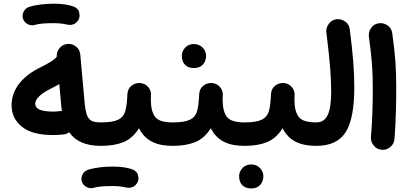

<svg xmlns="http://www.w3.org/2000/svg" viewBox="-20 -762 2249 1059"><path d="M43.9 -182.1C43.9 -132.8 63 -93.3 101.1 -63C138.7 -32.2 196.3 -17.1 273.9 -17.1C289.1 -17.1 313 -18.1 332.5 -20.5C343.3 -22 353 -26.4 361.8 -32.7C395 15.6 450.2 42.5 536.6 42.5H537.1C555.2 42.5 570.3 36.1 583 23.9C595.2 11.2 601.6 -3.9 601.6 -22C601.6 -40 595.2 -55.2 583 -67.9C570.3 -80.6 555.2 -86.9 537.1 -86.9H536.6C478 -86.9 456.1 -100.1 447.3 -189.5L422.9 -460.4C421.4 -478.5 414.1 -492.7 400.9 -503.9C387.7 -514.6 374 -520 358.9 -520C356.9 -520 355 -520 352.5 -519.5C335 -518.1 320.8 -510.7 309.6 -498C298.3 -484.9 293 -471.2 293 -456.5C293 -454.1 293 -452.1 293.5 -450.2C287.6 -440.9 276.4 -431.6 259.8 -421.4C243.2 -411.1 226.1 -401.9 208 -393.1C106.4 -344.7 43.9 -272 43.9 -182.1ZM174.3 -189.5C174.3 -220.2 211.4 -249 263.7 -274.9C279.3 -282.7 293.9 -290.5 307.1 -298.3L317.9 -177.7C318.8 -168 319.8 -158.7 321.3 -149.9C318.8 -149.9 316.9 -149.9 314.5 -149.4C300.3 -147.5 283.2 -146.5 273.9 -146.5C205.1 -146.5 174.3 -161.6 174.3 -189.5ZM106.4 -660.2C114.7 -633.3 139.6 -622.6 157.2 -622.6C161.6 -622.6 166.5 -623 171.4 -624.5C194.3 -631.8 232.4 -634.3 276.9 -634.3C305.7 -634.3 330.6 -631.3 352.1 -626C356.4 -625 360.8 -624.5 365.2 -624.5C377.4 -624.5 395.5 -627.9 409.7 -647.9C416 -656.7 418.9 -666 418.9 -676.3C418.9 -680.7 418 -688 415.5 -697.8C413.1 -707.5 404.8 -716.3 390.6 -724.1C363.8 -735.4 324.2 -741.7 276.9 -741.7C230 -741.7 178.7 -735.8 142.1 -724.6C114.3 -715.3 104.5 -690.9 104.5 -673.8C104.5 -669.4 105 -664.6 106.4 -660.2Z M472.2 -22C472.2 -3.9 478.5 11.2 491.2 23.9C503.9 36.1 519 42.5 537.1 42.5C585.4 42.5 627 35.6 660.6 22C694.3 8.3 723.1 -17.1 746.6 -54.7C782.2 15.6 844.2 42.5 932.6 42.5H933.1C951.2 42.5 966.3 36.1 979 23.9C991.2 11.2 997.6 -3.9 997.6 -22C997.6 -40 991.2 -55.2 979 -67.9C966.3 -80.6 951.2 -86.9 933.1 -86.9H932.6C882.3 -86.9 850.1 -97.2 835 -118.2C819.8 -138.7 812 -169.9 812 -211.9C812 -219.2 812 -227.1 812.5 -235.4C813 -237.3 813 -239.3 813 -241.7C813 -256.3 807.6 -270 796.4 -283.2C785.2 -295.9 770.5 -302.7 752.4 -304.2H748C731.9 -304.2 717.8 -298.8 704.6 -288.6C691.4 -277.8 684.1 -262.7 682.6 -242.7C681.2 -203.6 677.7 -172.9 671.4 -150.4C665 -127.4 651.4 -111.3 631.3 -101.6C611.3 -91.8 579.6 -86.9 537.1 -86.9C519 -86.9 503.9 -80.6 491.2 -67.9C478.5 -55.2 472.2 -40 472.2 -22ZM431.2 238.3C439.5 265.1 464.4 275.9 481.9 275.9C486.3 275.9 491.2 275.4 496.1 273.9C519 266.6 557.1 264.2 601.6 264.2C630.4 264.2 655.3 267.1 676.8 272.5C681.2 273.4 685.5 273.9 689.9 273.9C702.1 273.9 720.2 270.5 734.4 250.5C740.7 241.7 743.7 232.4 743.7 222.2C743.7 217.8 742.7 210.4 740.2 200.7C737.8 190.9 729.5 182.1 715.3 174.3C688.5 163.1 648.9 156.7 601.6 156.7C554.7 156.7 503.4 162.6 466.8 173.8C439 183.1 429.2 207.5 429.2 224.6C429.2 229 429.7 233.9 431.2 238.3Z M868.2 -22C868.2 -3.9 874.5 11.2 887.2 23.9C899.9 36.1 915 42.5 933.1 42.5C981.4 42.5 1022.9 35.6 1056.6 22C1090.3 8.3 1119.1 -17.1 1142.6 -54.7C1178.2 15.6 1240.2 42.5 1328.6 42.5H1329.1C1347.2 42.5 1362.3 36.1 1375 23.9C1387.2 11.2 1393.6 -3.9 1393.6 -22C1393.6 -40 1387.2 -55.2 1375 -67.9C1362.3 -80.6 1347.2 -86.9 1329.1 -86.9H1328.6C1278.3 -86.9 1246.1 -97.2 1231 -118.2C1215.8 -138.7 1208 -169.9 1208 -211.9C1208 -219.2 1208 -227.1 1208.5 -235.4C1209 -237.3 1209 -239.3 1209 -241.7C1209 -256.3 1203.6 -270 1192.4 -283.2C1181.2 -295.9 1166.5 -302.7 1148.4 -304.2H1144C1127.9 -304.2 1113.8 -298.8 1100.6 -288.6C1087.4 -277.8 1080.1 -262.7 1078.6 -242.7C1077.1 -203.6 1073.7 -172.9 1067.4 -150.4C1061 -127.4 1047.4 -111.3 1027.3 -101.6C1007.3 -91.8 975.6 -86.9 933.1 -86.9C915 -86.9 899.9 -80.6 887.2 -67.9C874.5 -55.2 868.2 -40 868.2 -22ZM982.9 -454.6C982.9 -443.8 984.4 -434.1 987.8 -425.3C995.6 -405.3 1012.7 -386.7 1049.3 -386.7C1102.5 -386.7 1116.7 -427.7 1116.7 -454.1C1116.7 -465.3 1113.3 -477.1 1106.4 -488.8C1095.2 -505.9 1076.2 -519 1048.8 -519C1029.8 -519 1013.7 -512.7 1001.5 -499.5C989.3 -486.3 982.9 -471.2 982.9 -454.6Z M1264.2 -22C1264.2 -3.9 1270.5 11.2 1283.2 23.9C1295.9 36.1 1311 42.5 1329.1 42.5C1377.4 42.5 1418.9 35.6 1452.6 22C1486.3 8.3 1515.1 -17.1 1538.6 -54.7C1574.2 15.6 1636.2 42.5 1724.6 42.5H1725.1C1743.2 42.5 1758.3 36.1 1771 23.9C1783.2 11.2 1789.6 -3.9 1789.6 -22C1789.6 -40 1783.2 -55.2 1771 -67.9C1758.3 -80.6 1743.2 -86.9 1725.1 -86.9H1724.6C1674.3 -86.9 1642.1 -97.2 1627 -118.2C1611.8 -138.7 1604 -169.9 1604 -211.9C1604 -219.2 1604 -227.1 1604.5 -235.4C1605 -237.3 1605 -239.3 1605 -241.7C1605 -256.3 1599.6 -270 1588.4 -283.2C1577.1 -295.9 1562.5 -302.7 1544.4 -304.2H1540C1523.9 -304.2 1509.8 -298.8 1496.6 -288.6C1483.4 -277.8 1476.1 -262.7 1474.6 -242.7C1473.1 -203.6 1469.7 -172.9 1463.4 -150.4C1457 -127.4 1443.4 -111.3 1423.3 -101.6C1403.3 -91.8 1371.6 -86.9 1329.1 -86.9C1311 -86.9 1295.9 -80.6 1283.2 -67.9C1270.5 -55.2 1264.2 -40 1264.2 -22ZM1298.8 209.5C1298.8 220.2 1300.3 230 1303.7 238.8C1311.5 258.8 1328.6 277.3 1365.2 277.3C1418.5 277.3 1432.6 236.3 1432.6 210C1432.6 198.7 1429.2 187 1422.4 175.3C1411.1 158.2 1392.1 145 1364.7 145C1345.7 145 1329.6 151.9 1317.4 165C1305.2 178.2 1298.8 192.9 1298.8 209.5Z M1660.6 -22C1660.6 -3.9 1667 11.2 1679.2 23.9C1691.9 36.1 1707 42.5 1725.1 42.5C1800.8 42.5 1855 17.1 1886.7 -33.2C1918.5 -83.5 1934.1 -165.5 1934.1 -278.8C1934.1 -377 1926.8 -460.9 1909.2 -600.1C1906.7 -617.7 1899.4 -631.3 1886.2 -641.6C1873 -651.4 1858.9 -656.2 1844.7 -656.2C1841.8 -656.2 1838.9 -656.2 1835.9 -655.8C1818.4 -653.3 1804.7 -645.5 1794.9 -632.3C1784.7 -619.1 1779.8 -605 1779.8 -590.3C1779.8 -587.9 1779.8 -585 1780.3 -582.5C1800.8 -413.1 1806.6 -336.9 1806.6 -255.9C1806.6 -142.1 1784.2 -86.9 1725.1 -86.9C1707 -86.9 1691.9 -80.6 1679.2 -67.9C1667 -55.2 1660.6 -40 1660.6 -22Z M2014.6 -560.5C2031.7 -432.1 2036.1 -378.4 2036.1 -272.9C2036.1 -183.1 2033.2 -86.4 2025.9 -5.9V-0.5C2025.9 14.6 2031.2 28.8 2042.5 42C2053.2 55.2 2067.4 62.5 2085 64C2087.4 64.5 2089.4 64.5 2091.3 64.5C2106.4 64.5 2120.6 59.1 2133.8 47.9C2147 36.6 2154.3 22.5 2155.8 4.9C2162.1 -75.7 2165.5 -173.8 2165.5 -266.1C2165.5 -381.8 2161.6 -447.8 2143.6 -578.1C2141.1 -595.7 2133.8 -609.4 2120.6 -619.6C2107.4 -629.4 2093.3 -634.3 2079.1 -634.3C2076.2 -634.3 2073.2 -634.3 2070.3 -633.8C2052.7 -631.3 2039.1 -624 2029.3 -610.8C2019 -597.7 2014.2 -583.5 2014.2 -569.3C2014.2 -566.4 2014.2 -563.5 2014.6 -560.5Z"/></svg>

Font: Mikhak
Style: Bold
Weight: 700
Designer: Amin Abedi
Version: Version 3.2